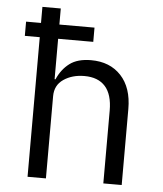

<svg xmlns="http://www.w3.org/2000/svg" viewBox="-53 -786 706 833"><g transform="rotate(5 300.0 -370.0)"><path d="M98 0V-608H33V-670H98V-740H178V-670H331V-608H178V-432H182Q201 -476 235.5 -502Q270 -528 329 -528Q411 -528 459.5 -476Q508 -424 508 -331V0H428V-317Q428 -387 397 -422Q366 -457 306 -457Q253 -457 215.5 -431.5Q178 -406 178 -358V0Z"/></g></svg>

Font: iA Writer Quattro V
Style: Regular
Weight: 400
Designer: Mike Abbink, Paul van der Laan, Pieter van Rosmalen, Oliver Reichenstein
Foundry: Information Architects Inc.
Version: Version 2.000